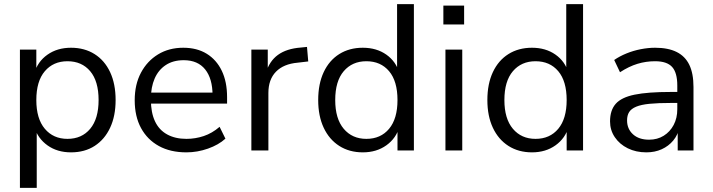

<svg xmlns="http://www.w3.org/2000/svg" viewBox="-20 -725 3435 925"><path d="M76 180V-486H155V-371H145Q161 -428 208.5 -461.5Q256 -495 322 -495Q387 -495 435.5 -464.5Q484 -434 510.5 -377.5Q537 -321 537 -243Q537 -166 510.5 -109.5Q484 -53 436 -22Q388 9 322 9Q256 9 209 -24.5Q162 -58 145 -114H157V180ZM305 -56Q374 -56 414.5 -104.5Q455 -153 455 -243Q455 -334 414.5 -382Q374 -430 305 -430Q237 -430 196 -382Q155 -334 155 -243Q155 -153 196 -104.5Q237 -56 305 -56Z M878 9Q801 9 745.5 -21.5Q690 -52 659.5 -108Q629 -164 629 -242Q629 -318 659 -374.5Q689 -431 741.5 -463Q794 -495 863 -495Q929 -495 976 -466Q1023 -437 1048.5 -384Q1074 -331 1074 -257V-226H691V-279H1020L1004 -266Q1004 -346 968.5 -390.5Q933 -435 865 -435Q814 -435 778.5 -411.5Q743 -388 725 -346.5Q707 -305 707 -250V-244Q707 -183 726.5 -141Q746 -99 785 -77.5Q824 -56 878 -56Q921 -56 961.5 -69.5Q1002 -83 1038 -114L1066 -57Q1033 -27 982 -9Q931 9 878 9Z M1191 0V-486H1270V-371H1260Q1277 -430 1319 -460.5Q1361 -491 1430 -496L1459 -499L1465 -429L1414 -423Q1346 -417 1309.5 -379.5Q1273 -342 1273 -277V0Z M1728 9Q1663 9 1614.5 -22Q1566 -53 1539.5 -109.5Q1513 -166 1513 -243Q1513 -321 1539.5 -377.5Q1566 -434 1614.5 -464.5Q1663 -495 1728 -495Q1794 -495 1841 -462Q1888 -429 1904 -373H1893V-705H1974V0H1895V-116H1905Q1889 -59 1841.5 -25Q1794 9 1728 9ZM1745 -56Q1814 -56 1854.5 -104.5Q1895 -153 1895 -243Q1895 -334 1854.5 -382Q1814 -430 1745 -430Q1677 -430 1636 -382Q1595 -334 1595 -243Q1595 -153 1636 -104.5Q1677 -56 1745 -56Z M2116 -607V-698H2216V-607ZM2126 0V-486H2207V0Z M2543 9Q2478 9 2429.5 -22Q2381 -53 2354.5 -109.5Q2328 -166 2328 -243Q2328 -321 2354.5 -377.5Q2381 -434 2429.5 -464.5Q2478 -495 2543 -495Q2609 -495 2656 -462Q2703 -429 2719 -373H2708V-705H2789V0H2710V-116H2720Q2704 -59 2656.5 -25Q2609 9 2543 9ZM2560 -56Q2629 -56 2669.5 -104.5Q2710 -153 2710 -243Q2710 -334 2669.5 -382Q2629 -430 2560 -430Q2492 -430 2451 -382Q2410 -334 2410 -243Q2410 -153 2451 -104.5Q2492 -56 2560 -56Z M3094 9Q3044 9 3004.5 -10.5Q2965 -30 2942 -64Q2919 -98 2919 -140Q2919 -194 2946.5 -225Q2974 -256 3037.5 -269Q3101 -282 3211 -282H3256V-229H3212Q3151 -229 3110 -225Q3069 -221 3045 -211Q3021 -201 3011 -185Q3001 -169 3001 -145Q3001 -104 3029.5 -78Q3058 -52 3107 -52Q3147 -52 3177.5 -71Q3208 -90 3225.5 -123Q3243 -156 3243 -199V-313Q3243 -375 3218 -402.5Q3193 -430 3136 -430Q3092 -430 3051 -417.5Q3010 -405 2967 -377L2939 -436Q2965 -454 2998 -467.5Q3031 -481 3067 -488Q3103 -495 3136 -495Q3199 -495 3240 -474.5Q3281 -454 3301 -412.5Q3321 -371 3321 -306V0H3245V-113H3254Q3246 -75 3223.5 -48Q3201 -21 3168 -6Q3135 9 3094 9Z"/></svg>

Font: Nunito Sans 12pt ExtraLight 12pt
Style: Regular
Weight: 400
Version: Version 3.101;gftools[0.9.27]